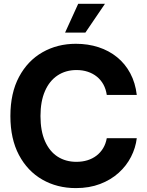

<svg xmlns="http://www.w3.org/2000/svg" viewBox="-20 -964 759 994"><path d="M372.7 9.8Q275.8 9.8 199.1 -34.2Q122.4 -78.1 78.1 -161.6Q33.8 -245 33.8 -363.3Q33.8 -482.3 78.5 -566Q123.2 -649.7 200.1 -693.5Q277 -737.3 372.7 -737.3Q435.8 -737.3 490.1 -719.6Q544.4 -701.9 586.3 -667.8Q628.1 -633.8 654.4 -584.6Q680.7 -535.4 688.1 -472.5H532.8Q528.5 -502.6 515.4 -526.5Q502.2 -550.3 481.7 -567Q461.1 -583.7 434.5 -592.5Q407.9 -601.4 376.2 -601.4Q320.2 -601.4 278.1 -573.5Q235.9 -545.6 212.8 -492.4Q189.6 -439.3 189.6 -363.3Q189.6 -285.7 213.1 -232.8Q236.5 -179.9 278.4 -153Q320.2 -126.2 375.6 -126.2Q406.4 -126.2 432.6 -134.3Q458.8 -142.4 479.5 -158.2Q500.2 -174 513.9 -196.7Q527.6 -219.3 532.8 -248.6H688.1Q682.1 -198.3 658.3 -151.9Q634.6 -105.5 594.2 -69.1Q553.8 -32.7 498.2 -11.5Q442.6 9.8 372.7 9.8ZM317 -795.3 384.8 -944.3H523.4L422.1 -795.3Z"/></svg>

Font: Inter Tight
Style: Regular
Weight: 400
Designer: Rasmus Andersson
Foundry: rsms
Version: Version 3.002